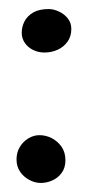

<svg xmlns="http://www.w3.org/2000/svg" viewBox="-20 -449 214 424"><path d="M70 -45Q57 -45 44.5 -51.8Q32 -58.5 24.2 -70Q16.5 -81.5 16.5 -97Q16.5 -112.5 23.8 -124.5Q31 -136.5 42.8 -143.5Q54.5 -150.5 67 -150.5Q81.5 -150.5 94.5 -143.8Q107.5 -137 116 -124.8Q124.5 -112.5 124.5 -95Q124.5 -78.5 116.2 -67.2Q108 -56 95.5 -50.5Q83 -45 70 -45ZM78 -333Q65 -333 53.5 -338.5Q42 -344 35 -354Q28 -364 28 -376.5Q28 -390 34.2 -402Q40.5 -414 53.5 -421.5Q66.5 -429 87.5 -429Q98.5 -429 110.2 -423.5Q122 -418 129.8 -408.2Q137.5 -398.5 137.5 -385Q137.5 -368.5 129 -356.8Q120.5 -345 107 -339Q93.5 -333 78 -333Z"/></svg>

Font: Gluten ExtraLight
Style: Regular
Weight: 250
Designer: Tyler Finck
Foundry: Etcetera Type Company
Version: Version 1.300